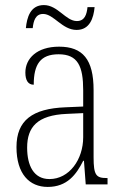

<svg xmlns="http://www.w3.org/2000/svg" viewBox="-20 -727 486 757"><path d="M282 -609C334 -609 349 -656 353 -699H325C322 -670 314 -644 283 -644C239 -644 208 -707 153 -707C99 -707 86 -657 82 -616H109C112 -645 120 -672 150 -672C192 -672 225 -609 282 -609ZM168 10C245 10 281 -39 308 -93H311L318 0H404V-25H401C359 -25 349 -36 349 -107V-372C349 -493 306 -543 213 -543C125 -543 80 -496 80 -441C80 -410 91 -393 113 -393C113 -473 139 -513 211 -513C287 -513 308 -466 308 -371V-307L239 -304C107 -299 45 -252 45 -147C45 -41 96 10 168 10ZM175 -21C113 -21 87 -74 87 -145C87 -226 127 -273 243 -278L308 -281V-186C308 -98 253 -21 175 -21Z"/></svg>

Font: Noto Serif Armenian Condensed ExtraLight
Style: Regular
Weight: 200
Width: 3
Designer: Monotype Design Team
Foundry: Monotype Imaging Inc.
Version: Version 2.008